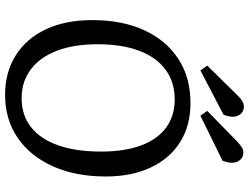

<svg xmlns="http://www.w3.org/2000/svg" viewBox="-132 -833 979 755"><g transform="rotate(90 357.5 -455.5)"><path d="M59 -328Q59 -447 99 -533.5Q139 -620 212 -667.5Q285 -715 385 -715Q474 -715 538.5 -674.5Q603 -634 638.5 -559Q674 -484 674 -382Q674 -263 634 -174Q594 -85 522 -35.5Q450 14 353 14Q264 14 197.5 -28Q131 -70 95 -147Q59 -224 59 -328ZM154 -349Q154 -257 179.5 -190Q205 -123 253 -87Q301 -51 366 -51Q433 -51 480 -88Q527 -125 551.5 -195Q576 -265 576 -364Q576 -456 552 -520.5Q528 -585 482 -619Q436 -653 371 -653Q303 -653 254 -617Q205 -581 179.5 -513Q154 -445 154 -349ZM539 -901Q551 -912 560.5 -917.5Q570 -923 580 -923Q598 -923 609 -910Q620 -897 620 -878Q620 -870 618 -861Q616 -852 612 -841L435 -754L416 -781ZM358 -903Q369 -914 379 -919.5Q389 -925 399 -925Q417 -925 428 -912.5Q439 -900 439 -881Q439 -873 437 -864.5Q435 -856 431 -845L257 -754L238 -781Z"/></g></svg>

Font: Literata
Style: Italic
Weight: 400
Italic angle: -2°
Designer: Latin by Veronika Burian and Jose Scaglione. Greek by Irene Vlachou. Cyrillic by Vera Evstafieva
Foundry: TypeTogether
Version: Version 3.103;gftools[0.9.29]